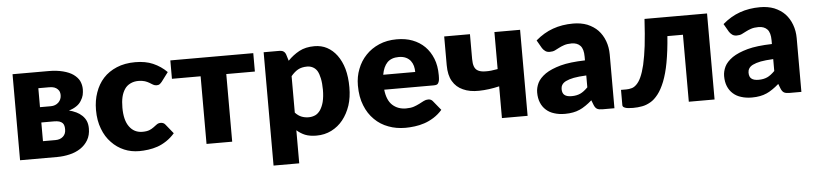

<svg xmlns="http://www.w3.org/2000/svg" viewBox="-43 -758 4894 1153"><g transform="rotate(-5 2404.5 -181.5)"><path d="M199.7 -102.1H275.4Q303.7 -102.1 321.3 -118.2Q338.4 -133.8 338.4 -160.6Q338.4 -173.3 336.4 -181.6Q334 -192.4 327.6 -199.2Q321.3 -206.1 308.1 -210.9Q294.9 -214.8 275.4 -214.8H199.7ZM265.1 -421.4H199.7V-307.1H265.1Q293 -307.1 311.5 -324.7Q329.6 -342.3 329.6 -368.7Q329.6 -377.9 326.7 -387.7Q324.2 -396 315.9 -404.3Q308.6 -412.1 295.9 -417Q283.7 -421.4 265.1 -421.4ZM52.7 -518.6H269.5Q318.8 -518.6 356.4 -508.8Q394.5 -499 418 -482.4Q443.4 -463.9 454.1 -442.4Q465.3 -418.5 465.3 -391.6Q465.3 -375.5 461.4 -356.9Q457.5 -340.8 446.3 -323.2Q435.5 -305.2 418 -293.5Q397.9 -279.3 371.1 -272Q390.6 -267.6 415 -256.3Q433.6 -247.6 450.2 -231.9Q465.8 -216.3 473.1 -198.7Q481 -179.7 481 -154.3Q481 -113.3 463.4 -84Q446.3 -55.2 417.5 -36.1Q387.2 -16.6 352.1 -8.8Q315.4 0 276.4 0H52.7Z M982.4 -450.2 941.4 -395.5Q934.6 -387.2 927.7 -381.8Q921.4 -377 909.2 -377Q897.9 -377 888.7 -382.3Q884.8 -384.3 877 -389.2Q869.1 -394 867.7 -395Q854.5 -402.8 840.8 -407.2Q823.7 -412.6 802.2 -412.6Q774.9 -412.6 753.4 -401.9Q731.4 -391.1 718.8 -372.1Q705.1 -351.6 698.7 -324.7Q692.4 -297.4 692.4 -260.7Q692.4 -185.1 721.2 -146Q750 -106 800.3 -106Q826.7 -106 843.3 -112.8Q856.4 -118.2 869.6 -127.9Q871.6 -129.4 878.9 -135Q886.2 -140.6 890.1 -143.1Q899.4 -149.9 913.1 -149.9Q931.6 -149.9 941.4 -136.7L986.3 -81.1Q963.9 -55.2 936 -36.6Q908.7 -18.6 881.8 -9.3Q854.5 0 825.7 3.9Q795.9 7.8 771.5 7.8Q721.7 7.8 680.7 -9.8Q637.2 -28.3 605 -62.5Q571.3 -96.7 552.7 -146.5Q533.2 -196.3 533.2 -260.7Q533.2 -317.9 550.3 -365.7Q567.4 -415 599.6 -450.2Q631.8 -485.4 680.7 -505.9Q729 -526.4 792.5 -526.4Q854.5 -526.4 899.4 -506.8Q947.3 -485.8 982.4 -450.2Z M1503.9 -518.6V-407.7H1331.5V0H1176.8V-407.7H1003.9V-518.6Z M1721.2 -360.8V-141.1Q1739.3 -121.6 1759.3 -113.8Q1779.3 -106 1802.2 -106Q1822.8 -106 1841.8 -114.3Q1858.9 -122.1 1873 -142.1Q1886.7 -163.6 1893.6 -190.4Q1901.4 -222.7 1901.4 -263.7Q1901.4 -302.2 1895 -332.5Q1889.2 -360.4 1878.9 -377.9Q1868.7 -394 1852.5 -402.3Q1836.9 -410.2 1819.3 -410.2Q1785.6 -410.2 1763.2 -397.5Q1742.2 -385.7 1721.2 -360.8ZM1700.2 -492.7 1711.9 -454.6Q1742.7 -486.8 1781.2 -507.8Q1819.3 -528.3 1873 -528.3Q1915 -528.3 1948.2 -510.7Q1982.9 -492.2 2007.8 -458.5Q2033.7 -423.3 2047.4 -375.5Q2061 -326.7 2061 -263.7Q2061 -203.6 2045.4 -155.3Q2028.8 -106 1999.5 -69.3Q1971.2 -33.7 1929.7 -12.7Q1888.7 7.8 1839.4 7.8Q1799.3 7.8 1771 -3.4Q1745.6 -13.7 1721.2 -34.7V164.6H1566.4V-518.6H1662.1Q1691.4 -518.6 1700.2 -492.7Z M2270 -321.3H2462.9Q2462.9 -339.8 2458.5 -357.4Q2453.6 -375 2442.9 -389.2Q2430.7 -403.8 2414.6 -411.1Q2396.5 -419.4 2372.1 -419.4Q2327.6 -419.4 2302.7 -394.5Q2278.3 -369.1 2270 -321.3ZM2566.9 -231.4H2268.1Q2275.4 -167 2307.6 -137.7Q2340.3 -107.9 2389.6 -107.9Q2417.5 -107.9 2436.5 -114.3Q2452.6 -119.6 2471.2 -128.9Q2476.6 -131.8 2486.6 -137Q2496.6 -142.1 2499.5 -143.6Q2511.7 -149.9 2525.9 -149.9Q2543.9 -149.9 2553.7 -136.7L2599.1 -81.1Q2576.7 -55.2 2547.4 -36.6Q2518.6 -18.6 2490.2 -9.3Q2460.4 0.5 2432.1 3.9Q2400.9 7.8 2376 7.8Q2319.8 7.8 2273.9 -9.8Q2225.6 -27.3 2190.4 -62.5Q2153.8 -98.1 2133.8 -149.4Q2112.8 -200.7 2112.8 -270.5Q2112.8 -323.7 2130.9 -369.1Q2148.4 -415.5 2182.1 -450.7Q2214.8 -485.4 2262.2 -505.9Q2309.6 -526.4 2368.7 -526.4Q2422.4 -526.4 2463.4 -510.7Q2506.8 -494.1 2537.1 -463.9Q2567.4 -433.6 2585 -389.6Q2602.1 -347.2 2602.1 -289.1Q2602.1 -271.5 2600.6 -260.7Q2599.1 -251.5 2594.7 -243.2Q2590.8 -235.8 2584.5 -233.9Q2577.1 -231.4 2566.9 -231.4Z M2957.5 -518.6H3112.3V0H2957.5V-191.4Q2894 -176.3 2835 -175.3Q2778.3 -174.3 2738.8 -192.9Q2698.7 -210.4 2676.8 -248Q2654.8 -284.7 2654.8 -345.7V-518.6H2810.1V-368.7Q2810.1 -341.3 2816.4 -324.2Q2823.2 -305.2 2839.8 -296.9Q2856.9 -288.1 2884.8 -288.1Q2913.6 -287.1 2957.5 -295.4Z M3484.4 -139.2V-210.9Q3436.5 -208.5 3408.2 -203.1Q3379.4 -197.3 3360.4 -188Q3343.8 -179.7 3336.4 -167.5Q3329.6 -156.2 3329.6 -142.6Q3329.6 -116.2 3344.2 -105.5Q3357.9 -94.7 3386.7 -94.7Q3416.5 -94.7 3439 -105Q3459.5 -114.3 3484.4 -139.2ZM3233.4 -397.9 3205.6 -446.3Q3254.9 -488.8 3310.1 -508.3Q3365.7 -528.3 3432.6 -528.3Q3479.5 -528.3 3517.6 -513.7Q3556.6 -497.1 3581.5 -471.2Q3607.4 -443.8 3621.6 -405.8Q3635.7 -367.7 3635.7 -324.2V0H3564.5Q3542.5 0 3531.7 -5.9Q3520 -12.2 3512.7 -30.8L3501.5 -59.6Q3480 -41 3463.9 -30.3Q3442.4 -15.6 3427.2 -9.3Q3406.2 0 3386.2 3.4Q3364.3 7.8 3337.4 7.8Q3301.3 7.8 3272.9 -1.5Q3244.6 -9.8 3224.1 -28.3Q3203.1 -46.9 3192.4 -73.7Q3181.6 -99.6 3181.6 -134.8Q3181.6 -163.1 3195.3 -191.9Q3209 -219.7 3244.1 -244.6Q3278.8 -268.1 3336.9 -284.2Q3392.6 -299.3 3484.4 -301.8V-324.2Q3484.4 -370.1 3465.8 -390.1Q3447.3 -410.2 3412.6 -410.2Q3386.7 -410.2 3367.7 -403.8Q3349.1 -397.5 3336.4 -390.6Q3317.9 -380.9 3309.6 -377Q3297.4 -371.1 3278.3 -371.1Q3262.2 -371.1 3251.5 -378.9Q3239.7 -387.7 3233.4 -397.9Z M4239.3 -518.6V0H4084V-403.8H3990.2Q3983.9 -315.9 3970.7 -244.6Q3959 -181.2 3939.9 -132.3Q3921.4 -86.4 3899.9 -59.1Q3876.5 -29.3 3853.5 -16.6Q3827.6 -1.5 3802.2 2.9Q3776.4 7.8 3747.6 7.8Q3712.9 7.8 3699.2 2Q3684.6 -3.4 3684.6 -13.7V-106.4H3717.3Q3732.4 -106.4 3748.5 -110.8Q3763.7 -114.3 3778.8 -129.4Q3794.9 -145.5 3806.2 -170.9Q3819.3 -199.2 3830.1 -244.1Q3841.8 -296.4 3849.1 -356.9Q3856.9 -423.3 3862.3 -518.6Z M4611.3 -139.2V-210.9Q4563.5 -208.5 4535.2 -203.1Q4506.3 -197.3 4487.3 -188Q4470.7 -179.7 4463.4 -167.5Q4456.5 -156.2 4456.5 -142.6Q4456.5 -116.2 4471.2 -105.5Q4484.9 -94.7 4513.7 -94.7Q4543.5 -94.7 4565.9 -105Q4586.4 -114.3 4611.3 -139.2ZM4360.4 -397.9 4332.5 -446.3Q4381.8 -488.8 4437 -508.3Q4492.7 -528.3 4559.6 -528.3Q4606.4 -528.3 4644.5 -513.7Q4683.6 -497.1 4708.5 -471.2Q4734.4 -443.8 4748.5 -405.8Q4762.7 -367.7 4762.7 -324.2V0H4691.4Q4669.4 0 4658.7 -5.9Q4647 -12.2 4639.6 -30.8L4628.4 -59.6Q4606.9 -41 4590.8 -30.3Q4569.3 -15.6 4554.2 -9.3Q4533.2 0 4513.2 3.4Q4491.2 7.8 4464.4 7.8Q4428.2 7.8 4399.9 -1.5Q4371.6 -9.8 4351.1 -28.3Q4330.1 -46.9 4319.3 -73.7Q4308.6 -99.6 4308.6 -134.8Q4308.6 -163.1 4322.3 -191.9Q4335.9 -219.7 4371.1 -244.6Q4405.8 -268.1 4463.9 -284.2Q4519.5 -299.3 4611.3 -301.8V-324.2Q4611.3 -370.1 4592.8 -390.1Q4574.2 -410.2 4539.6 -410.2Q4513.7 -410.2 4494.6 -403.8Q4476.1 -397.5 4463.4 -390.6Q4444.8 -380.9 4436.5 -377Q4424.3 -371.1 4405.3 -371.1Q4389.2 -371.1 4378.4 -378.9Q4366.7 -387.7 4360.4 -397.9Z"/></g></svg>

Font: Lato-ExtraBold
Style: Regular
Weight: 500
Designer: Lukasz Dziedzic with Adam Twardoch and Botio Nikoltchev
Foundry: tyPoland Lukasz Dziedzic
Version: ""